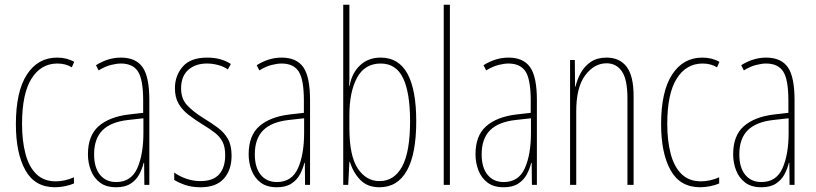

<svg xmlns="http://www.w3.org/2000/svg" viewBox="-20 -780 3441 810"><path d="M212 10Q127 10 87 -62Q47 -134 47 -256Q47 -394 93.5 -465.5Q140 -537 221 -537Q262 -537 293 -519L283 -496Q257 -512 222 -512Q153 -512 113 -448.5Q73 -385 73 -257Q73 -186 87.5 -131Q102 -76 133.5 -45.5Q165 -15 215 -15Q253 -15 292 -32V-6Q276 1 254 5.5Q232 10 212 10Z M490 -537Q553 -537 581.5 -496.5Q610 -456 610 -358V0H589L588 -93H586Q580 -68 567.5 -44.5Q555 -21 531.5 -5.5Q508 10 470 10Q428 10 402 -9.5Q376 -29 363.5 -61Q351 -93 351 -129Q351 -208 396 -247.5Q441 -287 523 -297L584 -304V-355Q584 -445 562 -478.5Q540 -512 490 -512Q472 -512 448 -506Q424 -500 396 -483L385 -505Q436 -537 490 -537ZM522 -274Q448 -266 412.5 -230.5Q377 -195 377 -129Q377 -73 402 -42.5Q427 -12 470 -12Q533 -12 559 -70Q585 -128 585 -220V-281Z M957 -123Q957 -63 924.5 -26.5Q892 10 826 10Q789 10 760.5 0Q732 -10 715 -21V-52Q737 -36 766 -26Q795 -16 826 -16Q879 -16 904.5 -44.5Q930 -73 930 -125Q930 -160 919 -181.5Q908 -203 887 -219.5Q866 -236 836 -254Q802 -275 775.5 -295.5Q749 -316 733.5 -342.5Q718 -369 718 -408Q718 -461 751 -499Q784 -537 854 -537Q913 -537 954 -510L941 -487Q925 -499 901 -505.5Q877 -512 853 -512Q804 -512 774 -485Q744 -458 744 -407Q744 -364 768.5 -337Q793 -310 841 -280Q874 -260 900 -240.5Q926 -221 941.5 -194Q957 -167 957 -123Z M1168 -537Q1231 -537 1259.5 -496.5Q1288 -456 1288 -358V0H1267L1266 -93H1264Q1258 -68 1245.5 -44.5Q1233 -21 1209.5 -5.5Q1186 10 1148 10Q1106 10 1080 -9.5Q1054 -29 1041.5 -61Q1029 -93 1029 -129Q1029 -208 1074 -247.5Q1119 -287 1201 -297L1262 -304V-355Q1262 -445 1240 -478.5Q1218 -512 1168 -512Q1150 -512 1126 -506Q1102 -500 1074 -483L1063 -505Q1114 -537 1168 -537ZM1200 -274Q1126 -266 1090.5 -230.5Q1055 -195 1055 -129Q1055 -73 1080 -42.5Q1105 -12 1148 -12Q1211 -12 1237 -70Q1263 -128 1263 -220V-281Z M1454 -481Q1454 -465 1454 -448Q1454 -431 1453 -418H1455Q1464 -471 1498.5 -504Q1533 -537 1586 -537Q1662 -537 1699 -469Q1736 -401 1736 -269Q1736 -130 1696.5 -60Q1657 10 1581 10Q1531 10 1501 -20Q1471 -50 1456 -97H1454L1449 0H1428V-760H1454ZM1586 -512Q1519 -512 1486.5 -452.5Q1454 -393 1454 -294V-239Q1454 -122 1489.5 -69Q1525 -16 1581 -16Q1643 -16 1676.5 -77.5Q1710 -139 1710 -269Q1710 -389 1680.5 -450.5Q1651 -512 1586 -512Z M1878 0H1852V-760H1878Z M2125 -537Q2188 -537 2216.5 -496.5Q2245 -456 2245 -358V0H2224L2223 -93H2221Q2215 -68 2202.5 -44.5Q2190 -21 2166.5 -5.5Q2143 10 2105 10Q2063 10 2037 -9.5Q2011 -29 1998.5 -61Q1986 -93 1986 -129Q1986 -208 2031 -247.5Q2076 -287 2158 -297L2219 -304V-355Q2219 -445 2197 -478.5Q2175 -512 2125 -512Q2107 -512 2083 -506Q2059 -500 2031 -483L2020 -505Q2071 -537 2125 -537ZM2157 -274Q2083 -266 2047.5 -230.5Q2012 -195 2012 -129Q2012 -73 2037 -42.5Q2062 -12 2105 -12Q2168 -12 2194 -70Q2220 -128 2220 -220V-281Z M2539 -537Q2594 -537 2623.5 -498.5Q2653 -460 2653 -375V0H2627V-365Q2627 -445 2603.5 -479Q2580 -513 2539 -513Q2487 -513 2449 -462.5Q2411 -412 2411 -311V0H2385V-527H2405L2406 -415H2408Q2415 -445 2430.5 -473Q2446 -501 2472.5 -519Q2499 -537 2539 -537Z M2934 10Q2849 10 2809 -62Q2769 -134 2769 -256Q2769 -394 2815.5 -465.5Q2862 -537 2943 -537Q2984 -537 3015 -519L3005 -496Q2979 -512 2944 -512Q2875 -512 2835 -448.5Q2795 -385 2795 -257Q2795 -186 2809.5 -131Q2824 -76 2855.5 -45.5Q2887 -15 2937 -15Q2975 -15 3014 -32V-6Q2998 1 2976 5.5Q2954 10 2934 10Z M3212 -537Q3275 -537 3303.5 -496.5Q3332 -456 3332 -358V0H3311L3310 -93H3308Q3302 -68 3289.5 -44.5Q3277 -21 3253.5 -5.5Q3230 10 3192 10Q3150 10 3124 -9.5Q3098 -29 3085.5 -61Q3073 -93 3073 -129Q3073 -208 3118 -247.5Q3163 -287 3245 -297L3306 -304V-355Q3306 -445 3284 -478.5Q3262 -512 3212 -512Q3194 -512 3170 -506Q3146 -500 3118 -483L3107 -505Q3158 -537 3212 -537ZM3244 -274Q3170 -266 3134.5 -230.5Q3099 -195 3099 -129Q3099 -73 3124 -42.5Q3149 -12 3192 -12Q3255 -12 3281 -70Q3307 -128 3307 -220V-281Z"/></svg>

Font: Noto Sans Lao UI ExtCond Thin
Style: Regular
Weight: 100
Width: 2
Designer: Monotype Design Team
Foundry: Monotype Imaging Inc.
Version: Version 2.000; ttfautohint (v1.8.4.7-5d5b)